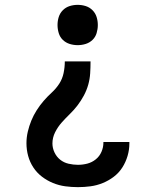

<svg xmlns="http://www.w3.org/2000/svg" viewBox="-20 -558 640 791"><path d="M301 213Q275 213 249 209.5Q223 206 198.5 196Q174 186 153 170Q132 154 117.5 132Q103 110 96 84.5Q89 59 89 32Q89 8 94.5 -15.5Q100 -39 109 -61Q118 -83 131 -103.5Q144 -124 159.5 -142Q175 -160 193 -176.5Q211 -193 224 -213Q237 -233 242 -257Q247 -281 247 -305H353Q353 -280 351.5 -256Q350 -232 343.5 -209Q337 -186 325.5 -164.5Q314 -143 299.5 -124Q285 -105 267.5 -88Q250 -71 234 -53Q218 -35 207 -13Q196 9 196 33Q196 52 204.5 70Q213 88 228 100Q243 112 262.5 116.5Q282 121 301 121Q321 121 340 116Q359 111 374.5 98.5Q390 86 398 67.5Q406 49 406 30Q406 29 406 28.5Q406 28 406 27H513Q513 28 513 29.5Q513 31 513 33Q513 59 505.5 84.5Q498 110 484 132Q470 154 449 170Q428 186 403.5 196Q379 206 353 209.5Q327 213 301 213ZM300 -372Q283 -372 267 -377Q251 -382 239 -393.5Q227 -405 222 -421.5Q217 -438 217 -455Q217 -472 222 -488Q227 -504 239 -516Q251 -528 267 -533Q283 -538 300 -538Q317 -538 333 -533Q349 -528 361 -516Q373 -504 378 -488Q383 -472 383 -455Q383 -438 378 -421.5Q373 -405 361 -393.5Q349 -382 333 -377Q317 -372 300 -372Z"/></svg>

Font: Iosevka Slab Semibold Extended
Style: Regular
Weight: 600
Width: 7
Monospace: yes
Designer: Belleve Invis
Foundry: Belleve Invis
Version: Version 11.1.0; ttfautohint (v1.8.3)